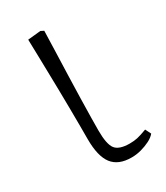

<svg xmlns="http://www.w3.org/2000/svg" viewBox="-140 -572 559 648"><g transform="rotate(-30 140.0 -248.0)"><path d="M179 14Q128 14 104.5 -16.5Q81 -47 81 -114Q81 -138 81 -169.5Q81 -201 80.5 -236Q80 -271 79.5 -307.5Q79 -344 78 -379.5Q77 -415 76.5 -447Q76 -479 75 -505L125 -510L137 -504Q136 -466 134.5 -422Q133 -378 131.5 -332.5Q130 -287 129 -245Q128 -203 127.5 -171Q127 -139 127 -121Q127 -67 141.5 -48.5Q156 -30 197 -30Q214 -30 227.5 -33Q241 -36 265 -45L276 -23Q267 -12 251 -4Q235 4 216.5 9Q198 14 179 14Z"/></g></svg>

Font: Literata 18pt ExtraLight
Style: Regular
Weight: 250
Designer: Latin by Veronika Burian and Jose Scaglione. Greek by Irene Vlachou. Cyrillic by Vera Evstafieva.
Foundry: TypeTogether
Version: Version 3.103;gftools[0.9.29]